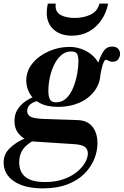

<svg xmlns="http://www.w3.org/2000/svg" viewBox="-79 -721 683 1060"><path d="M158 319Q56 319 -1.5 280Q-59 241 -59 176Q-59 131 -26 98Q7 65 59.5 42.5Q112 20 171 5L202 16Q134 37 95.5 61Q57 85 42 112.5Q27 140 27 174Q27 229 62 256.5Q97 284 169 284Q228 284 272.5 268Q317 252 346.5 227.5Q376 203 391 176Q406 149 406 126Q406 100 387 88.5Q368 77 333 75L103 60Q84 59 60 46.5Q36 34 18.5 9.5Q1 -15 1 -53Q1 -91 18.5 -117.5Q36 -144 60.5 -161Q85 -178 108 -186.5Q131 -195 142 -197L140 -166Q71 -153 71 -108Q71 -88 89.5 -77Q108 -66 169 -64L349 -58Q402 -57 430.5 -22.5Q459 12 459 70Q459 114 441 158Q423 202 386.5 238.5Q350 275 293 297Q236 319 158 319ZM243 -131Q180 -131 141 -152Q102 -173 84 -206.5Q66 -240 66 -275Q66 -330 101 -372Q136 -414 190.5 -438Q245 -462 305 -462Q348 -462 387 -444Q426 -426 451 -394.5Q476 -363 476 -323Q476 -264 444 -220.5Q412 -177 359.5 -154Q307 -131 243 -131ZM231 -156Q264 -156 287.5 -179Q311 -202 325.5 -238Q340 -274 347 -312.5Q354 -351 354 -382Q354 -408 347 -422.5Q340 -437 314 -437Q282 -437 258.5 -416Q235 -395 219 -361.5Q203 -328 195.5 -290.5Q188 -253 188 -220Q188 -187 197 -171.5Q206 -156 231 -156ZM471 -287 457 -374H463Q478 -418 494.5 -441Q511 -464 539 -464Q562 -464 573 -452Q584 -440 584 -423Q584 -410 574.5 -395Q565 -380 542 -380Q532 -380 525.5 -383Q519 -386 514.5 -388.5Q510 -391 506 -391Q498 -391 490 -369Q482 -347 471 -287ZM317.5 -524Q254 -524 216.5 -558.5Q179 -593 179 -651Q179 -661.5 180.5 -674.7Q182 -687.8 185 -701H229Q228 -697.5 228 -694Q228 -690.5 228 -687Q228 -653 257.5 -637.5Q287 -622 333 -622Q382 -622 420.5 -640Q459 -658 470 -701H518Q508 -650 480.5 -610Q453 -570 412 -547Q371 -524 317.5 -524Z"/></svg>

Font: Libre Bodoni
Style: Italic
Weight: 400
Italic angle: -13°
Designer: Pablo Impallari, Rodrigo Fuenzalida
Foundry: Impallari Type
Version: Version 2.005;gftools[0.9.23]